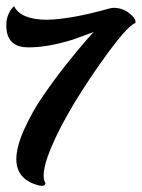

<svg xmlns="http://www.w3.org/2000/svg" viewBox="-20 -590 452 612"><path d="M25 -570Q46 -528 128 -527Q204 -528 329 -563Q336 -565 343 -565Q377 -565 403 -538Q412 -528 412 -520Q412 -517 411 -516Q386 -510 297 -384Q174 -208 132 -91Q119 -53 119 -30Q119 -19 122 -12Q128 -5 121 1Q115 3 108 2Q33 -15 32 -82Q32 -122 57.5 -178.5Q83 -235 119 -287Q155 -339 191.5 -385Q228 -431 253.5 -460Q279 -489 279 -488Q279 -488 213 -464Q133 -439 71 -439Q7 -439 1 -495Q-4 -534 17 -562Q21 -567 25 -570Z"/></svg>

Font: Sagha
Style: Regular
Weight: 400
Designer: MUHAMMAD YONI
Version: Version 001.000